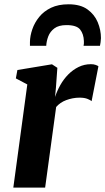

<svg xmlns="http://www.w3.org/2000/svg" viewBox="-20 -852 478 872"><path d="M40.5 0 104 -468.5 52 -496 59 -534 216 -560 240.5 -544 234 -453.5 230 -411.5Q239 -439 254 -465.8Q269 -492.5 290 -513.8Q311 -535 337 -547.8Q363 -560.5 393 -560.5Q405.5 -560.5 414.5 -557.2Q423.5 -554 427 -551L396 -392.5Q392.5 -396.5 378.2 -402.5Q364 -408.5 341.5 -408.5Q325.5 -408.5 310 -405.5Q294.5 -402.5 280.5 -397.2Q266.5 -392 255 -384Q243.5 -376 235 -366L185 0ZM116 -644Q116 -648.5 116 -652.5Q116 -656.5 116 -661.5Q116.5 -689.5 126.8 -719.2Q137 -749 158 -775Q179 -801 212 -816.8Q245 -832.5 291.5 -832.5Q345 -832.5 377 -809.5Q409 -786.5 423.8 -751.2Q438.5 -716 438.5 -679Q438 -669 436.8 -660Q435.5 -651 434 -644H359.5Q360.5 -649 361 -654Q361.5 -659 361 -665.5Q360 -697.5 344 -717.8Q328 -738 282 -738Q246.5 -738 227 -723.2Q207.5 -708.5 199.2 -686.8Q191 -665 190 -644Z"/></svg>

Font: Merriweather 36pt ExtraBold
Style: Italic
Weight: 800
Italic angle: -7.8°
Version: Version 2.101